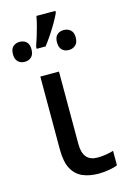

<svg xmlns="http://www.w3.org/2000/svg" viewBox="-151 -897 635 966"><g transform="rotate(-15 166.5 -414.0)"><path d="M178.2 -538.1V-160.2Q178.2 -114.7 197.3 -92.3Q216.3 -69.8 254.9 -69.8Q276.9 -69.8 299.8 -73.7Q322.8 -77.6 337.9 -82.5V-7.3Q322.3 0 294.4 4.9Q266.6 9.8 238.3 9.8Q192.4 9.8 157 -5.1Q121.6 -20 101.3 -56.6Q81.1 -93.3 81.1 -158.7V-538.1ZM239.7 -837.9V-828.1Q230 -807.1 215.1 -781.2Q200.2 -755.4 182.4 -728.5Q164.6 -701.7 146 -677.7H99.6V-689Q106.9 -709.5 115 -735.4Q123 -761.2 130.1 -788.3Q137.2 -815.4 141.1 -837.9ZM25.4 -733.9Q46.4 -733.9 60.1 -721.4Q73.7 -709 73.7 -682.1Q73.7 -655.8 60.1 -642.8Q46.4 -629.9 25.4 -629.9Q4.4 -629.9 -9.3 -642.8Q-22.9 -655.8 -22.9 -682.1Q-22.9 -709 -9.3 -721.4Q4.4 -733.9 25.4 -733.9ZM255.4 -733.9Q275.4 -733.9 289.8 -721.4Q304.2 -709 304.2 -682.1Q304.2 -655.8 289.8 -642.8Q275.4 -629.9 255.4 -629.9Q233.4 -629.9 220 -642.8Q206.5 -655.8 206.5 -682.1Q206.5 -709 220 -721.4Q233.4 -733.9 255.4 -733.9Z"/></g></svg>

Font: Open Sans Medium
Style: Regular
Weight: 500
Designer: Monotype Design Team
Foundry: Monotype Imaging Inc.
Version: Version 3.000